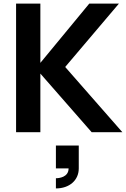

<svg xmlns="http://www.w3.org/2000/svg" viewBox="-20 -740 705 1075"><path d="M206 0V-328L493 0H665L345 -365L646 -720H480L206 -388V-720H70V0ZM293 315C369 315 421 269 421 203V75H293V203H364C364 253 309 258 293 258Z"/></svg>

Font: Manrope ExtraBold
Style: Regular
Weight: 800
Designer: Mikhail Sharanda
Foundry: Mikhail Sharanda
Version: Version 4.505